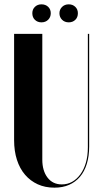

<svg xmlns="http://www.w3.org/2000/svg" viewBox="-20 -855 471 885"><path d="M45 -699V-209Q45 -159 58 -118.5Q71 -78 95.5 -49.5Q120 -21 154 -5.5Q188 10 231 10Q269 10 298.5 -3Q328 -16 348.5 -40Q369 -64 380 -99.5Q391 -135 391 -180V-699H385V-176Q385 -137 376 -105.5Q367 -74 350.5 -51.5Q334 -29 312.5 -17Q291 -5 265 -5Q223 -5 199 -36.5Q175 -68 175 -119V-699ZM129 -794Q129 -775 141 -763.5Q153 -752 171 -752Q190 -752 202 -764Q214 -776 214 -794Q214 -812 202 -823.5Q190 -835 171 -835Q153 -835 141 -823.5Q129 -812 129 -794ZM254 -794Q254 -776 266 -764Q278 -752 297 -752Q315 -752 327 -763.5Q339 -775 339 -794Q339 -812 327 -823.5Q315 -835 297 -835Q278 -835 266 -823Q254 -811 254 -794Z"/></svg>

Font: Moniqa Black
Style: Regular
Weight: 900
Designer: Rajesh Rajput
Foundry: Rajesh Rajput
Version: Version 1.000